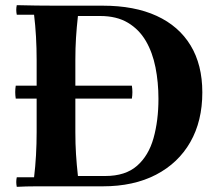

<svg xmlns="http://www.w3.org/2000/svg" viewBox="-20 -722 852 744"><path d="M491 -340H41Q37 -365 41 -390H491Q495 -365 491 -340ZM197 -700H378Q501 -700 587 -660.5Q673 -621 718.5 -546Q764 -471 764 -364Q764 -253 717.5 -171.5Q671 -90 584.5 -45Q498 0 378 0H197Q163 0 121.5 0Q80 0 45 2Q41 -17 45 -35H112Q117 -76 119.5 -120.5Q122 -165 122 -210V-490Q122 -535 119.5 -579.5Q117 -624 112 -665H45Q41 -684 45 -702Q80 -701 121.5 -700.5Q163 -700 197 -700ZM282 -40H388Q466 -40 511 -79.5Q556 -119 575 -187Q594 -255 594 -339Q594 -403 582.5 -461Q571 -519 545 -563.5Q519 -608 475.5 -634Q432 -660 368 -660H282Q277 -615 274.5 -575Q272 -535 272 -490V-210Q272 -165 274.5 -125Q277 -85 282 -40Z"/></svg>

Font: Poltawski Nowy
Style: Bold
Weight: 700
Designer: Adam Pótawski, Mateusz Machalski, Borys Kosmynka, Ania Wieluska
Foundry: Capitalics.wtf
Version: Version 1.001;gftools[0.9.25]